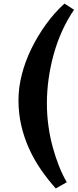

<svg xmlns="http://www.w3.org/2000/svg" viewBox="-20 -844 439 1081"><path d="M84 -280Q84 -351 103 -425Q122 -499 157 -570.5Q192 -642 239 -707Q286 -772 343 -824L397 -789Q359 -734 330 -670Q301 -606 282 -537Q263 -468 253.5 -398.5Q244 -329 244 -262Q244 -198 252.5 -136Q261 -74 276.5 -17Q292 40 312 90.5Q332 141 356 182L294 217Q250 168 211.5 112.5Q173 57 144.5 -5.5Q116 -68 100 -136.5Q84 -205 84 -280Z"/></svg>

Font: Literata
Style: Bold Italic
Weight: 700
Italic angle: -2°
Designer: Latin by Veronika Burian and Jose Scaglione. Greek by Irene Vlachou. Cyrillic by Vera Evstafieva
Foundry: TypeTogether
Version: Version 3.103;gftools[0.9.29]